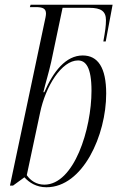

<svg xmlns="http://www.w3.org/2000/svg" viewBox="-20 -780 496 810"><path d="M176 10C330 10 428 -210 428 -385C428 -495 393 -546 329 -546C258 -546 205 -479 167 -391H163C172 -430 185 -470 196 -519L244 -747H357C407 -747 427 -732 427 -695C427 -671 424 -650 416 -605H426L455 -760H109L106 -750H131C160 -750 174 -744 174 -723C174 -714 171 -701 167 -683L22 3H35L83 -32C103 -10 133 10 176 10ZM167 -1C133 -1 108 -19 93 -41L149 -304C172 -416 240 -525 309 -525C341 -525 366 -498 366 -397C366 -236 293 -1 167 -1Z"/></svg>

Font: Noto Serif Display Condensed Light
Style: Italic
Weight: 300
Width: 3
Italic angle: -12°
Designer: Monotype Design Team
Foundry: Monotype Imaging Inc.
Version: Version 2.009